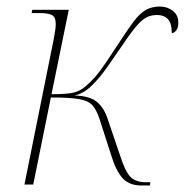

<svg xmlns="http://www.w3.org/2000/svg" viewBox="-20 -566 567 589"><path d="M413 3Q377 3 356.5 -19Q336 -41 321 -90L285 -202Q276 -229 263.5 -243Q251 -257 222.5 -262Q194 -267 136 -267L82 0H55L144 -442Q147 -458 149 -470.5Q151 -483 151 -492Q151 -514 139 -520Q127 -526 99 -526H77L79 -536H191L138 -277Q186 -277 206 -282Q226 -287 241 -300Q257 -313 271.5 -329.5Q286 -346 303.5 -372Q321 -398 348 -439Q372 -476 390 -500Q408 -524 426.5 -535Q445 -546 470 -546Q493 -546 510 -533Q527 -520 527 -496Q527 -480 520.5 -472.5Q514 -465 507 -464Q507 -495 495 -507.5Q483 -520 462 -520Q444 -520 430 -513Q416 -506 399 -486.5Q382 -467 356 -428Q332 -393 308.5 -359.5Q285 -326 260 -302Q235 -278 208 -273Q256 -272 278.5 -252.5Q301 -233 312 -196L347 -93Q364 -39 380.5 -23Q397 -7 427 -7H441L440 3Z"/></svg>

Font: Noto Serif Display SemiCondensed Thin
Style: Italic
Weight: 100
Width: 4
Italic angle: -12°
Designer: Monotype Design Team
Foundry: Monotype Imaging Inc.
Version: Version 2.009